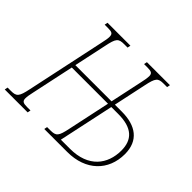

<svg xmlns="http://www.w3.org/2000/svg" viewBox="-180 -929 1144 1144"><g transform="rotate(45 392.0 -357.0)"><path d="M-20 0H173L177 -20H149C117 -20 104 -25 104 -50C104 -63 107 -82 113 -108L170 -375H475L418 -108C402 -31 393 -20 344 -20H317L313 0H507C662 0 759 -95 759 -234C759 -347 685 -400 567 -400H508L552 -606C568 -683 578 -694 625 -694H654L658 -714H464L460 -694H488C520 -694 533 -689 533 -664C533 -651 530 -632 524 -606L480 -400H175L219 -606C235 -683 244 -694 293 -694H321L325 -714H132L128 -694H156C188 -694 200 -689 200 -663C200 -650 197 -632 191 -606L85 -108C69 -31 59 -20 12 -20H-16ZM561 -375C680 -375 729 -324 729 -234C729 -119 660 -25 505 -25H428L503 -375Z"/></g></svg>

Font: Noto Serif Condensed Thin
Style: Italic
Weight: 100
Width: 3
Italic angle: -12°
Designer: Monotype Design Team
Foundry: Monotype Imaging Inc.
Version: Version 2.013